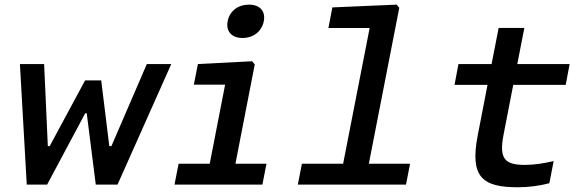

<svg xmlns="http://www.w3.org/2000/svg" viewBox="-20 -797 2520 829"><path d="M66 -520.5 95.5 0H183.5L348 -308H354.5L393.5 0H487.5L719.5 -520.5H614L461 -166H452L417 -450H347.5L194.5 -166H186.5L170.5 -520.5Z M733.5 0H1113L1130.5 -90H996.5L1080 -519L1068.5 -532.5L834.5 -520.5L817 -431.5H952L885.5 -90H751ZM1027 -633C1073.5 -633 1110.5 -661 1119 -705.5C1127.5 -750 1101 -777 1055 -777C1008.5 -777 971.5 -750 963 -705.5C954.5 -661 981 -633 1027 -633Z M1266 0H1733L1750.5 -90H1572.5L1704 -763.5L1692.5 -777L1415 -765L1398 -676H1576L1461.5 -90H1283.5Z M2216.5 11.5C2264 11.5 2311.5 5 2352 -6L2370.5 -101.5C2329.5 -92 2287.5 -85 2247 -85C2160.5 -85 2134 -110 2154 -214.5L2196 -430.5H2422.5L2439.5 -520.5H2213.5L2244 -676.5H2133L2102.5 -520.5H1959.5L1942.5 -430.5H2085L2042.5 -211.5C2008 -33 2062.5 12 2216.5 11.5Z"/></svg>

Font: Monaspace Neon Medium
Style: Italic
Weight: 500
Italic angle: -11°
Designer: Riley Cran & the Lettermatic Team
Foundry: Lettermatic
Version: Version 1.200 (Monaspace Neon)